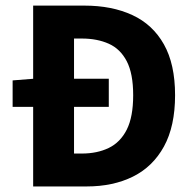

<svg xmlns="http://www.w3.org/2000/svg" viewBox="-20 -672 695 692"><path d="M25.5 -286.8V-382.2L101 -388.2H372.1V-286.8ZM99.5 0V-651.8H284Q383.4 -651.8 457 -617.7Q530.5 -583.7 570.7 -512.2Q611 -440.8 611 -328.9Q611 -217 570.9 -144Q530.9 -71.1 459.2 -35.5Q387.6 0 292.2 0ZM246.8 -118.6H274.9Q330.2 -118.6 372 -138.8Q413.7 -159 436.9 -204.8Q460 -250.7 460 -328.9Q460 -406.6 436.9 -451.2Q413.7 -495.8 372 -514.4Q330.2 -533.1 274.9 -533.1H246.8Z"/></svg>

Font: SourceSans3VF
Style: Regular
Weight: 200
Designer: Paul D. Hunt
Foundry: Adobe
Version: Version 3.052;hotconv 1.1.0;makeotfexe 2.6.0